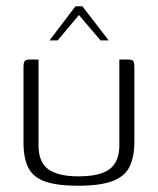

<svg xmlns="http://www.w3.org/2000/svg" viewBox="-20 -589 503 613"><path d="M103 -399V-125Q103 -71 134.5 -48.5Q166 -26 230 -26Q300 -26 330.5 -49.5Q361 -73 361 -125V-399Q362 -399 365.5 -399Q369 -399 373 -399Q377 -399 381 -399Q385 -399 386 -399Q396 -399 400.5 -397.5Q405 -396 407 -391Q409 -386 409 -375V-137Q409 -90 394.5 -58.5Q380 -27 341 -11.5Q302 4 229 4Q164 4 125.5 -9Q87 -22 71 -52.5Q55 -83 55 -134V-375Q55 -389 59 -394Q63 -399 75 -399Q82 -399 88.5 -399Q95 -399 103 -399ZM138 -460 221 -569H243L327 -460H301L232 -541L164 -460Z"/></svg>

Font: Genos Light
Style: Regular
Weight: 300
Designer: Robert E. Leuschke
Foundry: Robert E. Leuschke
Version: Version 1.010